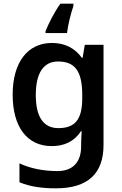

<svg xmlns="http://www.w3.org/2000/svg" viewBox="-20 -786 665 1046"><path d="M380 -753V-766H309C274 -717 244 -656 228 -616V-606H345C350 -649 367 -717 380 -753ZM263 -552C130 -552 49 -446 49 -270C49 -94 128 10 262 10C330 10 384 -15 421 -71H425C424 -55 422 -24 422 -4V11C422 98 376 146 293 146C217 146 146 132 86 104V207C144 231 208 240 285 240C459 240 544 159 544 4V-542H442L430 -471H426C387 -525 332 -552 263 -552ZM296 -451C388 -451 428 -399 428 -269V-250C428 -133 387 -88 298 -88C216 -88 175 -150 175 -268C175 -388 217 -451 296 -451Z"/></svg>

Font: Noto Sans New Tai Lue Semibold
Style: Regular
Weight: 600
Designer: Monotype Design Team
Foundry: Monotype Imaging Inc.
Version: Version 2.004